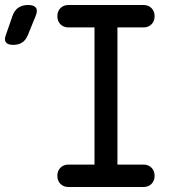

<svg xmlns="http://www.w3.org/2000/svg" viewBox="-125 -750 745 770"><path d="M-13 -610Q-21 -590 -35.5 -580Q-50 -570 -72 -570Q-94 -570 -101.5 -580.5Q-109 -591 -101 -611L-75 -686Q-67 -709 -51 -719.5Q-35 -730 -12 -730Q11 -730 19 -719Q27 -708 18 -686ZM346 -90H450Q470 -90 482.5 -77.5Q495 -65 495 -45Q495 -25 482.5 -12.5Q470 0 450 0H150Q130 0 117.5 -12.5Q105 -25 105 -45Q105 -65 117.5 -77.5Q130 -90 150 -90H254V-640H150Q130 -640 117.5 -652.5Q105 -665 105 -685Q105 -705 117.5 -717.5Q130 -730 150 -730H450Q470 -730 482.5 -717.5Q495 -705 495 -685Q495 -665 482.5 -652.5Q470 -640 450 -640H346Z"/></svg>

Font: Maple Mono NF
Style: Regular
Weight: 400
Monospace: yes
Designer: subframe7536
Version: Version 7.000